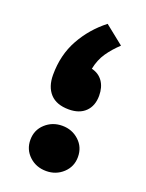

<svg xmlns="http://www.w3.org/2000/svg" viewBox="-118 -657 547 717"><g transform="rotate(20 155.5 -298.5)"><path d="M258.8 -536.1Q231.4 -510.7 212.4 -482.9Q193.4 -455.1 186 -418Q214.8 -411.1 230.5 -388.7Q246.1 -366.2 246.1 -332.5Q246.1 -292 222.4 -268.8Q198.7 -245.6 156.7 -245.6Q107.4 -245.6 82.5 -272.7Q57.6 -299.8 57.6 -347.2Q57.6 -426.8 92.3 -489Q127 -551.3 184.1 -595.7ZM61 -90.3Q61 -129.4 88.9 -154.8Q116.7 -180.2 155.8 -180.2Q194.8 -180.2 222.4 -154.8Q250 -129.4 250 -90.3Q250 -51.8 222.4 -26.1Q194.8 -0.5 155.8 -0.5Q115.7 -0.5 88.4 -26.1Q61 -51.8 61 -90.3Z"/></g></svg>

Font: Vazirmatn FD NL Black
Style: Regular
Weight: 900
Designer: Saber Rastikerdar
Foundry: Saber Rastikerdar
Version: Version 33.003